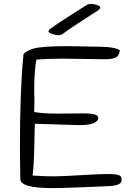

<svg xmlns="http://www.w3.org/2000/svg" viewBox="-20 -954 670 982"><path d="M304 -654Q222 -654 166 -649Q155 -593 155 -488L156 -443Q156 -414 155 -381Q201 -373 275 -373L410 -374Q482 -374 482 -352Q482 -314 385 -314L158 -321Q157 -297 155.5 -207.5Q154 -118 147 -56Q211 -52 254 -52Q297 -52 409 -59Q491 -64 531.5 -64Q572 -64 587 -58.5Q602 -53 602 -37.5Q602 -22 594 -16Q589 -13 584 -10.5Q579 -8 571.5 -6.5Q564 -5 558.5 -4Q553 -3 543.5 -2.5Q534 -2 528.5 -1.5Q523 -1 513.5 -1Q504 -1 404 3.5Q304 8 249 8Q84 8 84 -38Q82 -131 82 -215Q82 -492 100 -676Q110 -692 149.5 -705Q189 -718 333 -718L487 -715Q564 -715 593 -697Q590 -669 572 -660Q554 -651 520 -651ZM493 -915Q493 -909 481.5 -901Q470 -893 402 -849.5Q334 -806 300 -780Q292 -774 279 -774Q266 -774 247 -780Q228 -786 228 -794Q228 -798 234 -804Q268 -830 335.5 -872.5Q403 -915 417 -924.5Q431 -934 444.5 -934Q458 -934 475.5 -928.5Q493 -923 493 -915Z"/></svg>

Font: Handlee
Style: Regular
Weight: 400
Designer: Joe Prince
Foundry: Joe Prince
Version: Version 1.001